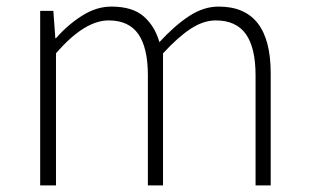

<svg xmlns="http://www.w3.org/2000/svg" viewBox="-20 -563 937 583"><path d="M102 0V-530H142L148 -447H150Q186 -488 229.5 -515.5Q273 -543 318 -543Q382 -543 416 -513.5Q450 -484 464 -435Q510 -485 554 -514Q598 -543 644 -543Q723 -543 762.5 -492.5Q802 -442 802 -340V0H756V-334Q756 -418 726.5 -459.5Q697 -501 635 -501Q598 -501 559.5 -476Q521 -451 475 -401V0H429V-334Q429 -418 400 -459.5Q371 -501 310 -501Q273 -501 233 -476Q193 -451 150 -401V0Z"/></svg>

Font: Noto Sans TC Thin ExtraLight
Style: Regular
Weight: 250
Version: Version 2.004-H2;hotconv 1.0.118;makeotfexe 2.5.65603